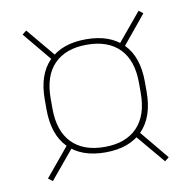

<svg xmlns="http://www.w3.org/2000/svg" viewBox="-61 -607 589 592"><g transform="rotate(-10 234.0 -311.0)"><path d="M234 -134.5Q159 -134.5 118.2 -176.2Q77.5 -218 77.5 -296.5V-327.5Q77.5 -406 118.5 -447.2Q159.5 -488.5 234.5 -488.5Q309.5 -488.5 350.2 -447.2Q391 -406 391 -327.5V-296.5Q391 -218 350 -176.2Q309 -134.5 234 -134.5ZM234.5 -151.5Q300.5 -151.5 336.5 -188.5Q372.5 -225.5 372.5 -296.5V-327.5Q372.5 -398 336.5 -434.8Q300.5 -471.5 234.5 -471.5Q168 -471.5 132 -434.8Q96 -398 96 -327.5V-296.5Q96 -225.5 132 -188.5Q168 -151.5 234.5 -151.5ZM330.5 -170 344 -181.5 423 -86 410 -75.5ZM125 -182.5 137.5 -170.5 58.5 -75.5 45 -86ZM137 -452.5 123.5 -442 45 -536.5 58 -547ZM344.5 -441 330.5 -451.5 410 -547 423 -536.5Z"/></g></svg>

Font: Anek Kannada Medium Thin
Style: Regular
Weight: 250
Version: Version 1.003